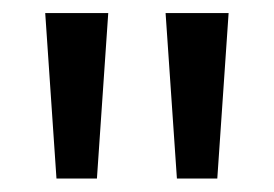

<svg xmlns="http://www.w3.org/2000/svg" viewBox="-20 -747 414 290"><path d="M143.5 -727.3 126.4 -477.3H65.3L48.3 -727.3ZM325.3 -727.3 308.2 -477.3H247.2L230.1 -727.3Z"/></svg>

Font: Inter Alia
Style: Regular
Weight: 400
Designer: Rasmus Andersson (Latin, Greek, Cyrillic etc.) and Evan from Shavian.info (Shavian, old style figures)
Foundry: Shavian.info
Version: Version 0.001;git-37ab20767